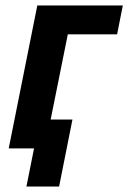

<svg xmlns="http://www.w3.org/2000/svg" viewBox="-20 -545 471 705"><path d="M12 0 117 -525H431L410 -419H229L166 -106H246L197 140H77L105 0Z"/></svg>

Font: IBM Plex Sans Condensed
Style: Bold Italic
Weight: 700
Width: 3
Italic angle: -11.31°
Designer: Mike Abbink, Paul van der Laan, Pieter van Rosmalen
Foundry: Bold Monday
Version: Version 3.201